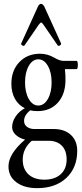

<svg xmlns="http://www.w3.org/2000/svg" viewBox="-20 -704 424 997"><path d="M175 -127Q155 -127 137 -131Q105 -106 105 -76Q105 -57 120 -45.5Q135 -34 160 -34H259Q315 -34 348 -3.5Q381 27 381 79Q381 167 324.5 220Q268 273 173 273Q106 273 65 242.5Q24 212 24 160Q24 95 110 21Q79 13 61 -4.5Q43 -22 43 -44Q43 -72 61 -99Q79 -126 109 -142Q76 -158 57.5 -191Q39 -224 39 -269Q39 -338 80.5 -381.5Q122 -425 188 -425Q226 -425 261 -405Q290 -388 308 -388H377Q382 -388 383.5 -377.5Q385 -367 383.5 -356Q382 -345 377 -345H317Q319 -330 319.5 -316.5Q320 -303 320 -289Q320 -215 280.5 -171Q241 -127 175 -127ZM179 -156Q209 -156 228.5 -190Q248 -224 248 -276Q248 -328 228.5 -362Q209 -396 179 -396Q149 -396 129.5 -362Q110 -328 110 -276Q110 -224 129.5 -190Q149 -156 179 -156ZM210 229Q264 229 295 201Q326 173 326 124Q326 78 301 52.5Q276 27 232 27H145Q98 68 98 125Q98 174 128 201.5Q158 229 210 229ZM108 -469Q104 -463 96 -468Q88 -473 90 -478L177 -670Q184 -684 193 -684Q202 -684 210 -670L297 -479Q299 -473 291 -468Q283 -463 279 -469L207 -574Q198 -587 194 -587Q189 -587 180 -574Z"/></svg>

Font: Junicode Two Beta Condensed
Style: Regular
Weight: 400
Width: 3
Designer: Peter S. Baker
Foundry: Briery Creek Software
Version: Version 1.053; ttfautohint (v1.8.4)